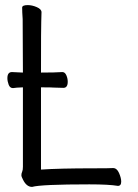

<svg xmlns="http://www.w3.org/2000/svg" viewBox="-20 -725 540 754"><path d="M106 9Q84 9 70 -20Q64 -31 64 -37Q64 -44 67 -50.5Q70 -57 70 -70V-382Q42 -381 31 -379Q19 -379 14 -392.5Q9 -406 9 -418Q9 -442 27 -442Q39 -441 70 -440Q69 -633 69 -650Q67 -678 67 -695Q67 -705 89 -705Q106 -705 124.5 -697Q143 -689 143 -677Q143 -665 142 -640Q141 -625 141 -440Q196 -440 225 -442Q235 -442 240.5 -429.5Q246 -417 246 -404Q246 -380 229 -380Q209 -380 193 -381Q184 -382 141 -382V-59Q213 -64 349 -64Q411 -64 424 -65Q439 -65 447.5 -45.5Q456 -26 456 -12Q456 5 443 5Q408 -1 331 -1Q141 -1 106 9Z"/></svg>

Font: LXGW WenKai Mono Lite
Style: Regular
Weight: 400
Monospace: yes
Designer: LXGW / Fontworks Inc.
Foundry: LXGW / Fontworks Inc.
Version: Version 1.520; June 14, 2025